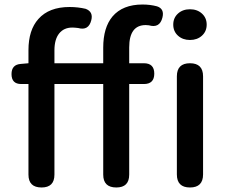

<svg xmlns="http://www.w3.org/2000/svg" viewBox="-20 -830 1004 850"><path d="M164 0Q106 0 106 -57V-458H74Q31 -458 31 -502Q31 -544 72 -547L106 -550V-608Q106 -697 150 -746Q197 -799 288 -799Q325 -799 359 -791Q394 -778 384 -740Q372 -693 326 -706Q310 -708 300 -708Q263 -708 242 -682Q221 -656 221 -607V-550H329H437V-619Q437 -708 478 -757Q523 -810 611 -810Q645 -810 675 -802Q709 -791 699 -752Q687 -704 639 -718Q634 -719 625 -719Q552 -719 552 -620V-550H617Q663 -550 663 -504Q663 -458 617 -458H552V-57Q552 0 495 0Q437 0 437 -57V-458H221V-57Q221 0 164 0ZM821 0Q763 0 763 -58V-492Q763 -550 821 -550Q879 -550 879 -492V-275V-58Q879 0 821 0ZM821 -653Q789 -653 768 -672Q747 -691 747 -721Q747 -751 768 -770Q789 -789 821 -789Q853 -789 874 -770Q895 -751 895 -721Q895 -691 874 -672Q853 -653 821 -653Z"/></svg>

Font: GenSenRounded JP M
Style: Regular
Weight: 500
Version: Version 1.501;PS 1;hotconv 16.6.51;makeotf.lib2.5.65220